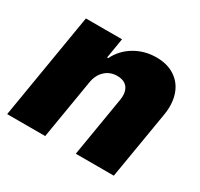

<svg xmlns="http://www.w3.org/2000/svg" viewBox="-122 -705 891 857"><g transform="rotate(30 323.0 -276.5)"><path d="M252.8 -306.8 201.7 0H5.7L96.6 -545.5H282.7L265.6 -441.8H271.3Q296.9 -493.6 346.8 -523.1Q396.7 -552.6 457.4 -552.6Q514.2 -552.6 553.4 -526.3Q592.7 -500 608.1 -453.7Q623.6 -407.3 613.6 -348L555.4 0H359.4L410.5 -306.8Q417.3 -347.7 400.6 -370.6Q383.9 -393.5 346.6 -393.5Q310.4 -393.5 285 -370.2Q259.6 -346.9 252.8 -306.8Z"/></g></svg>

Font: Karasuma Gothic
Style: Italic
Weight: 900
Italic angle: -9.39999°
Designer: Rasmus Andersson / Ryoko Nishizuka
Foundry: Genbu
Version: Version 1.00